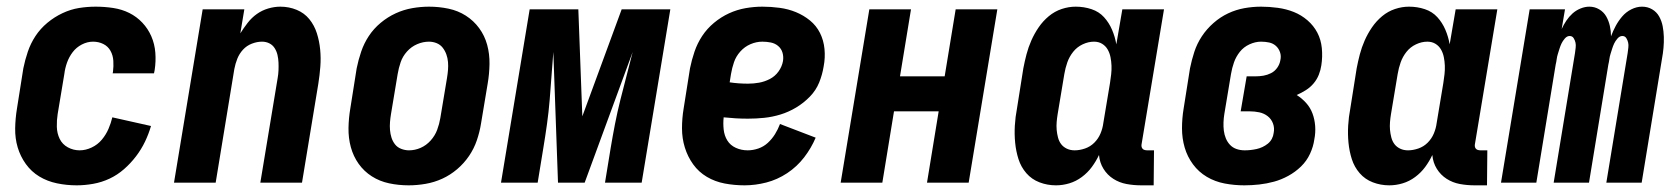

<svg xmlns="http://www.w3.org/2000/svg" viewBox="-20 -548 5040 576"><path d="M210 8Q180 8 151 2Q122 -4 98 -18.5Q74 -33 57.5 -56Q41 -79 33 -106Q25 -133 25.5 -163Q26 -193 31 -223L50 -343Q55 -368 63.5 -393Q72 -418 86.5 -440Q101 -462 122 -479.5Q143 -497 167.5 -508.5Q192 -520 217 -524Q242 -528 267 -528Q294 -528 320 -524Q346 -520 368 -509Q390 -498 407 -480Q424 -462 434 -439Q444 -416 446 -390Q448 -364 444 -338L442 -328H318L319 -333Q321 -349 320 -365.5Q319 -382 311.5 -395.5Q304 -409 290 -416Q276 -423 259 -423Q242 -423 225.5 -414.5Q209 -406 198 -391.5Q187 -377 181 -360Q175 -343 173 -326L153 -206Q150 -187 150.5 -167.5Q151 -148 159 -131.5Q167 -115 183.5 -106Q200 -97 219 -97Q237 -97 255 -105.5Q273 -114 285.5 -129Q298 -144 305.5 -161.5Q313 -179 317 -196L433 -170Q426 -146 415 -123Q404 -100 388 -79Q372 -58 352 -40.5Q332 -23 308.5 -12Q285 -1 259.5 3.5Q234 8 210 8Z M502 0 588 -520H713L701 -448Q711 -464 723 -479.5Q735 -495 750.5 -506Q766 -517 784.5 -522.5Q803 -528 821 -528Q847 -528 870 -518.5Q893 -509 908 -490.5Q923 -472 930.5 -448.5Q938 -425 940.5 -399.5Q943 -374 941 -348Q939 -322 935 -297L886 0H761L813 -314Q815 -325 815.5 -337Q816 -349 815.5 -360.5Q815 -372 812.5 -383Q810 -394 804 -403.5Q798 -413 788 -418Q778 -423 766 -423Q751 -423 735.5 -417Q720 -411 709 -399Q698 -387 692 -372Q686 -357 683 -341L627 0Z M1206 8Q1176 8 1147.5 2Q1119 -4 1095.5 -19Q1072 -34 1056 -56.5Q1040 -79 1032.5 -106.5Q1025 -134 1025.5 -164Q1026 -194 1031 -223L1050 -343Q1055 -368 1063.5 -393Q1072 -418 1086.5 -440Q1101 -462 1122 -479.5Q1143 -497 1167 -508Q1191 -519 1216.5 -523.5Q1242 -528 1267 -528Q1297 -528 1325.5 -522Q1354 -516 1377.5 -501Q1401 -486 1417.5 -463.5Q1434 -441 1441.5 -413.5Q1449 -386 1448.5 -356Q1448 -326 1443 -297L1423 -177Q1419 -152 1410.5 -127Q1402 -102 1387 -80Q1372 -58 1351.5 -40.5Q1331 -23 1307 -12Q1283 -1 1257 3.5Q1231 8 1206 8ZM1207 -97Q1225 -97 1242 -104.5Q1259 -112 1272 -126.5Q1285 -141 1291.5 -158.5Q1298 -176 1301 -194L1321 -314Q1323 -326 1324 -338Q1325 -350 1324 -362Q1323 -374 1319 -385Q1315 -396 1308 -405Q1301 -414 1290 -418.5Q1279 -423 1267 -423Q1249 -423 1231.5 -415.5Q1214 -408 1201 -393.5Q1188 -379 1182 -361.5Q1176 -344 1173 -326L1153 -206Q1151 -194 1150 -182Q1149 -170 1150 -158Q1151 -146 1154.5 -135Q1158 -124 1165 -115Q1172 -106 1183.5 -101.5Q1195 -97 1207 -97Z M1483 0 1569 -520H1715L1727 -199L1845 -520H1991L1905 0H1795L1812 -104Q1818 -140 1825 -176Q1832 -212 1841 -248Q1850 -284 1859.5 -320Q1869 -356 1878 -392L1734 0H1654L1640 -392Q1637 -356 1634.5 -320Q1632 -284 1629 -248Q1626 -212 1621 -176Q1616 -140 1610 -104L1593 0Z M2214 8Q2183 8 2154 2.5Q2125 -3 2100.5 -17.5Q2076 -32 2059.5 -55Q2043 -78 2034.5 -105.5Q2026 -133 2026 -163Q2026 -193 2031 -223L2050 -343Q2055 -368 2063.5 -393Q2072 -418 2086.5 -440Q2101 -462 2122 -479.5Q2143 -497 2167 -508Q2191 -519 2216.5 -523.5Q2242 -528 2267 -528Q2293 -528 2319 -524.5Q2345 -521 2368 -511.5Q2391 -502 2410 -486.5Q2429 -471 2440 -449Q2451 -427 2453.5 -401Q2456 -375 2451 -349Q2447 -324 2437.5 -300.5Q2428 -277 2409.5 -258Q2391 -239 2368.5 -225.5Q2346 -212 2321.5 -204.5Q2297 -197 2272.5 -194.5Q2248 -192 2224 -192Q2205 -192 2187.5 -193Q2170 -194 2151 -196Q2149 -178 2151 -159.5Q2153 -141 2162 -126.5Q2171 -112 2187.5 -104.5Q2204 -97 2223 -97Q2239 -97 2255 -102.5Q2271 -108 2283.5 -119.5Q2296 -131 2305 -145.5Q2314 -160 2320 -176L2427 -135Q2414 -104 2392.5 -76Q2371 -48 2341.5 -28.5Q2312 -9 2279 -0.5Q2246 8 2214 8ZM2224 -297Q2241 -297 2257.5 -300Q2274 -303 2289.5 -311Q2305 -319 2315.5 -333.5Q2326 -348 2329 -365Q2331 -378 2327.5 -390Q2324 -402 2314.5 -410Q2305 -418 2292.5 -420.5Q2280 -423 2267 -423Q2249 -423 2231.5 -415.5Q2214 -408 2201 -393.5Q2188 -379 2182 -361.5Q2176 -344 2173 -326L2169 -301Q2182 -299 2196 -298Q2210 -297 2224 -297Z M2502 0 2588 -520H2713L2680 -319H2814L2847 -520H2972L2886 0H2761L2796 -214H2662L2627 0Z M3148 8Q3122 8 3098.5 -1Q3075 -10 3059 -28.5Q3043 -47 3035.5 -70.5Q3028 -94 3025.5 -119.5Q3023 -145 3024.5 -171Q3026 -197 3031 -223L3050 -343Q3054 -364 3059.5 -385Q3065 -406 3074 -426.5Q3083 -447 3096 -466Q3109 -485 3126.5 -499.5Q3144 -514 3165 -521Q3186 -528 3207 -528Q3232 -528 3254.5 -520.5Q3277 -513 3292 -496.5Q3307 -480 3316 -459Q3325 -438 3329 -415L3347 -520H3472L3405 -117Q3404 -113 3404.5 -109Q3405 -105 3407.5 -102Q3410 -99 3414 -98Q3418 -97 3422 -97H3442L3441 8H3404Q3381 8 3359.5 4Q3338 0 3320 -11.5Q3302 -23 3290.5 -41.5Q3279 -60 3277 -83Q3268 -64 3255.5 -47Q3243 -30 3225.5 -17Q3208 -4 3188 2Q3168 8 3148 8ZM3204 -97Q3219 -97 3235 -102.5Q3251 -108 3263 -120Q3275 -132 3281.5 -147.5Q3288 -163 3290 -179L3310 -299Q3312 -312 3313.5 -325Q3315 -338 3314.5 -351Q3314 -364 3311.5 -376.5Q3309 -389 3303 -399.5Q3297 -410 3286.5 -416.5Q3276 -423 3262 -423Q3245 -423 3228 -415Q3211 -407 3199.5 -392.5Q3188 -378 3182 -361Q3176 -344 3173 -326L3153 -206Q3151 -194 3150 -182Q3149 -170 3150 -158.5Q3151 -147 3154 -135.5Q3157 -124 3163.5 -115.5Q3170 -107 3180.5 -102Q3191 -97 3204 -97Z M3713 8Q3683 8 3654 2.5Q3625 -3 3600.5 -17.5Q3576 -32 3559 -55Q3542 -78 3534 -105.5Q3526 -133 3526 -163Q3526 -193 3531 -223L3550 -343Q3555 -368 3563 -392.5Q3571 -417 3585.5 -439Q3600 -461 3620.5 -479Q3641 -497 3664.5 -508Q3688 -519 3713 -523.5Q3738 -528 3763 -528Q3788 -528 3813.5 -524.5Q3839 -521 3861.5 -512Q3884 -503 3902.5 -487Q3921 -471 3932 -450Q3943 -429 3945.5 -403.5Q3948 -378 3944 -352Q3942 -338 3936.5 -324Q3931 -310 3921 -298Q3911 -286 3897.5 -277.5Q3884 -269 3870 -263Q3886 -253 3898.5 -239Q3911 -225 3917.5 -207.5Q3924 -190 3925.5 -170Q3927 -150 3923 -130Q3920 -108 3910 -86.5Q3900 -65 3883 -48.5Q3866 -32 3845 -20.5Q3824 -9 3802 -3Q3780 3 3757.5 5.5Q3735 8 3713 8ZM3714 -97Q3723 -97 3732 -98Q3741 -99 3750 -101Q3759 -103 3767.5 -107Q3776 -111 3783.5 -117Q3791 -123 3795.5 -131.5Q3800 -140 3801 -149Q3804 -164 3799 -177.5Q3794 -191 3783 -199.5Q3772 -208 3758 -211Q3744 -214 3729 -214H3702L3720 -319H3747Q3759 -319 3770.5 -321Q3782 -323 3793 -328.5Q3804 -334 3811.5 -344.5Q3819 -355 3821 -367Q3824 -380 3820 -391.5Q3816 -403 3807.5 -410.5Q3799 -418 3787.5 -420.5Q3776 -423 3763 -423Q3746 -423 3728.5 -415Q3711 -407 3699.5 -392.5Q3688 -378 3682 -361Q3676 -344 3673 -326L3653 -206Q3651 -194 3650.5 -181Q3650 -168 3651.5 -156Q3653 -144 3657.5 -133Q3662 -122 3670 -113.5Q3678 -105 3689.5 -101Q3701 -97 3714 -97Z M4148 8Q4122 8 4098.5 -1Q4075 -10 4059 -28.5Q4043 -47 4035.5 -70.5Q4028 -94 4025.5 -119.5Q4023 -145 4024.5 -171Q4026 -197 4031 -223L4050 -343Q4054 -364 4059.5 -385Q4065 -406 4074 -426.5Q4083 -447 4096 -466Q4109 -485 4126.5 -499.5Q4144 -514 4165 -521Q4186 -528 4207 -528Q4232 -528 4254.5 -520.5Q4277 -513 4292 -496.5Q4307 -480 4316 -459Q4325 -438 4329 -415L4347 -520H4472L4405 -117Q4404 -113 4404.5 -109Q4405 -105 4407.5 -102Q4410 -99 4414 -98Q4418 -97 4422 -97H4442L4441 8H4404Q4381 8 4359.5 4Q4338 0 4320 -11.5Q4302 -23 4290.5 -41.5Q4279 -60 4277 -83Q4268 -64 4255.5 -47Q4243 -30 4225.5 -17Q4208 -4 4188 2Q4168 8 4148 8ZM4204 -97Q4219 -97 4235 -102.5Q4251 -108 4263 -120Q4275 -132 4281.5 -147.5Q4288 -163 4290 -179L4310 -299Q4312 -312 4313.5 -325Q4315 -338 4314.5 -351Q4314 -364 4311.5 -376.5Q4309 -389 4303 -399.5Q4297 -410 4286.5 -416.5Q4276 -423 4262 -423Q4245 -423 4228 -415Q4211 -407 4199.5 -392.5Q4188 -378 4182 -361Q4176 -344 4173 -326L4153 -206Q4151 -194 4150 -182Q4149 -170 4150 -158.5Q4151 -147 4154 -135.5Q4157 -124 4163.5 -115.5Q4170 -107 4180.5 -102Q4191 -97 4204 -97Z M4483 0 4569 -520H4675L4665 -461Q4671 -474 4679 -486Q4687 -498 4697.5 -507.5Q4708 -517 4721.5 -522.5Q4735 -528 4748 -528Q4764 -528 4777.5 -520Q4791 -512 4798.5 -499Q4806 -486 4809.5 -470.5Q4813 -455 4813 -439Q4819 -455 4827 -470Q4835 -485 4846.5 -498.5Q4858 -512 4874 -520Q4890 -528 4906 -528Q4923 -528 4936.5 -520Q4950 -512 4957.5 -498.5Q4965 -485 4968 -469.5Q4971 -454 4971.5 -437.5Q4972 -421 4970.5 -404.5Q4969 -388 4966 -372L4905 0H4799L4863 -389Q4864 -397 4865 -405Q4866 -413 4864.5 -420Q4863 -427 4859 -433.5Q4855 -440 4847 -440Q4839 -440 4832.5 -432.5Q4826 -425 4822.5 -417.5Q4819 -410 4816.5 -402Q4814 -394 4811.5 -386Q4809 -378 4808 -370Q4807 -362 4805 -354L4747 0H4641L4705 -389Q4706 -397 4707 -405Q4708 -413 4706.5 -420Q4705 -427 4701 -433.5Q4697 -440 4689 -440Q4681 -440 4674.5 -432.5Q4668 -425 4664.5 -417.5Q4661 -410 4658.5 -402Q4656 -394 4653.5 -386Q4651 -378 4650 -370Q4649 -362 4647 -354L4589 0Z"/></svg>

Font: Iosevka Extrabold
Style: Italic
Weight: 800
Italic angle: -9°
Monospace: yes
Designer: Belleve Invis
Foundry: Belleve Invis
Version: Version 32.5.0; ttfautohint (v1.8.4)